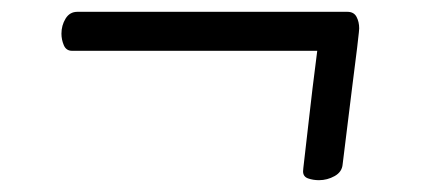

<svg xmlns="http://www.w3.org/2000/svg" viewBox="-20 -464 712 325"><path d="M520 -159Q510 -159 501.5 -162Q493 -165 493 -174Q493 -174 493.5 -180Q494 -186 496.5 -206Q499 -226 503.5 -267Q508 -308 517 -378H102Q92 -378 88 -387.5Q84 -397 84 -407Q84 -421 91 -432.5Q98 -444 111 -444H568Q579 -444 583.5 -435.5Q588 -427 588 -416Q588 -415 587.5 -409.5Q587 -404 584.5 -383Q582 -362 576 -315.5Q570 -269 560 -186Q559 -173 546.5 -166Q534 -159 520 -159Z"/></svg>

Font: Kite One
Style: Regular
Weight: 400
Designer: Eduardo Rodriguez Tunni
Foundry: Eduardo Rodriguez Tunni
Version: Version 1.002; ttfautohint (v1.8.4.7-5d5b);gftools[0.9.23]